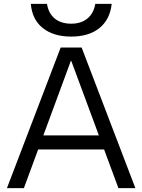

<svg xmlns="http://www.w3.org/2000/svg" viewBox="-20 -977 739 997"><path d="M16 0 295 -730H404L683 0H595L350 -661H348L104 0ZM145 -201V-274H555V-201ZM350 -787Q258 -787 202.5 -831Q147 -875 140 -957H224Q232 -907 264.5 -880.5Q297 -854 350 -854Q401 -854 433.5 -880.5Q466 -907 475 -957H560Q551 -875 496 -831Q441 -787 350 -787Z"/></svg>

Font: M PLUS 2
Style: Regular
Weight: 400
Designer: Coji Morishita
Foundry: UNDERFOREST DESIGN
Version: Version 1.001